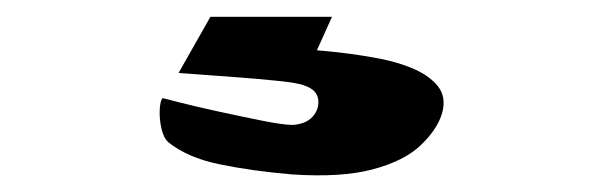

<svg xmlns="http://www.w3.org/2000/svg" viewBox="-20 -26 719 229"><path d="M231 -6H376L358 34Q358 34 369.5 35Q381 36 396 38Q411 40 422 42Q448 46 469.5 54.5Q491 63 502 76.5Q513 90 507 110Q501 129 481.5 147.5Q462 166 424.5 176Q387 186 328 182Q281 178 242 170Q203 162 180 143Q175 138 172.5 127Q170 116 170.5 105Q171 94 174 91Q174 91 193.5 96Q213 101 240.5 107Q268 113 293 118Q318 123 329 123Q345 122 353 113Q361 104 359.5 92.5Q358 81 343 76Q336 73 312 70.5Q288 68 260.5 66Q233 64 213 62.5Q193 61 193 61Z"/></svg>

Font: Potta One
Style: Regular
Weight: 400
Designer: 108,108go
Foundry: Font Zone 108
Version: Version 1.000